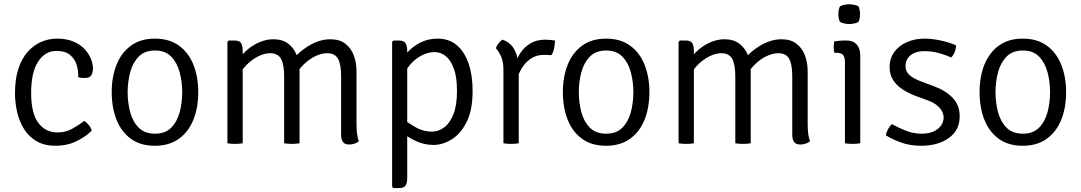

<svg xmlns="http://www.w3.org/2000/svg" viewBox="-20 -688 5191 922"><path d="M355.5 -317Q357 -346 348.5 -375.2Q340 -404.5 316.5 -424Q293 -443.5 251 -443.5Q196.5 -443.5 163 -392Q129.5 -340.5 129.5 -241.5Q129.5 -145.5 163.5 -98.8Q197.5 -52 257 -52Q294 -52 325.8 -69.2Q357.5 -86.5 385 -107.5Q396 -100.5 406.8 -87Q417.5 -73.5 420.5 -60Q386 -27.5 343 -7.8Q300 12 247 12Q193.5 12 156.2 -9.5Q119 -31 96 -67.5Q73 -104 62.5 -149Q52 -194 52 -241.5Q52 -309 68.5 -358.5Q85 -408 113.5 -439.8Q142 -471.5 178.2 -487Q214.5 -502.5 253 -502.5Q300.5 -502.5 333.8 -488Q367 -473.5 387.2 -451.2Q407.5 -429 417 -404.5Q426.5 -380 426.5 -360.5Q426.5 -341 419 -327.2Q411.5 -313.5 387 -313.5Q379 -313.5 371.5 -314.2Q364 -315 355.5 -317Z M932 -245.5Q932 -170.5 908.5 -112.5Q885 -54.5 838.5 -21.2Q792 12 723.5 12Q654.5 12 608.5 -21.5Q562.5 -55 539.5 -113.2Q516.5 -171.5 516.5 -245.5Q516.5 -319.5 539.8 -377.5Q563 -435.5 609.2 -469Q655.5 -502.5 723.5 -502.5Q793 -502.5 839.2 -469Q885.5 -435.5 908.8 -377.2Q932 -319 932 -245.5ZM593 -245.5Q593 -195.5 605 -150Q617 -104.5 645.8 -75.2Q674.5 -46 724.5 -46Q774 -46 802.5 -75.2Q831 -104.5 843 -150Q855 -195.5 855 -245.5Q855 -294.5 843 -340.2Q831 -386 802.5 -415.8Q774 -445.5 724.5 -445.5Q674.5 -445.5 645.8 -415.8Q617 -386 605 -340.2Q593 -294.5 593 -245.5Z M1105.5 -493.5Q1131 -493.5 1138.2 -480.2Q1145.5 -467 1145.5 -442V0Q1138.5 1.5 1129 2.2Q1119.5 3 1109 3Q1098 3 1088.5 2.2Q1079 1.5 1072 0V-486.5L1078 -493.5ZM1344.5 -320Q1344.5 -379.5 1329.2 -406Q1314 -432.5 1277 -432.5Q1250 -432.5 1219.5 -417.2Q1189 -402 1162.2 -374.5Q1135.5 -347 1119 -310.5V-392.5Q1140 -425.5 1168.2 -449.5Q1196.5 -473.5 1228.5 -486.5Q1260.5 -499.5 1292.5 -499.5Q1336 -499.5 1363.8 -478.5Q1391.5 -457.5 1405 -422.5Q1418.5 -387.5 1418.5 -345.5V0Q1411 1.5 1401.5 2.2Q1392 3 1382 3Q1371 3 1361.5 2.2Q1352 1.5 1344.5 0ZM1618 -321Q1618 -380.5 1602.8 -406.5Q1587.5 -432.5 1550.5 -432.5Q1524.5 -432.5 1494.2 -418.2Q1464 -404 1436.5 -376.5Q1409 -349 1390 -310V-408.5Q1415.5 -435.5 1444.2 -456Q1473 -476.5 1503.8 -488Q1534.5 -499.5 1566.5 -499.5Q1610 -499.5 1637.8 -478.5Q1665.5 -457.5 1678.8 -422.5Q1692 -387.5 1692 -345V-95Q1692 -70.5 1694.2 -48.5Q1696.5 -26.5 1703.5 -10Q1695.5 -2.5 1682.5 1.8Q1669.5 6 1657 6Q1636 6 1627 -6Q1618 -18 1618 -42.5Z M1895 -493.5Q1920 -493.5 1927.8 -480Q1935.5 -466.5 1935.5 -441V164.5Q1935.5 189.5 1928.2 202.2Q1921 215 1896 215H1869L1863 209V-487.5L1869 -493.5ZM2249.5 -251.5Q2249.5 -160 2221 -102.8Q2192.5 -45.5 2149.2 -18.8Q2106 8 2062.5 8Q2017 8 1977 -10.8Q1937 -29.5 1901.5 -58L1905.5 -123.5Q1934 -101.5 1972.5 -78.8Q2011 -56 2055.5 -56Q2085.5 -56 2112.8 -76Q2140 -96 2157.2 -139Q2174.5 -182 2174.5 -251.5Q2174.5 -318 2159.2 -359.2Q2144 -400.5 2119.5 -419.2Q2095 -438 2067 -438Q2037 -438 2005.8 -422.2Q1974.5 -406.5 1949.2 -377.2Q1924 -348 1911.5 -307.5L1898.5 -377.5Q1910.5 -407.5 1936.2 -436.2Q1962 -465 1999 -483.8Q2036 -502.5 2081.5 -502.5Q2136.5 -502.5 2173.8 -470.8Q2211 -439 2230.2 -382.5Q2249.5 -326 2249.5 -251.5Z M2645 -493.5Q2645 -476 2641.2 -456.8Q2637.5 -437.5 2627.5 -423Q2619 -424 2610.2 -424.2Q2601.5 -424.5 2593 -424.5Q2559.5 -424.5 2535.5 -410.2Q2511.5 -396 2495.5 -374.5Q2479.5 -353 2469.8 -329.5Q2460 -306 2455.5 -287L2442 -303.5Q2442 -335.5 2450.8 -369.5Q2459.5 -403.5 2478.2 -432.5Q2497 -461.5 2526.8 -479.5Q2556.5 -497.5 2599 -497.5Q2607 -497.5 2618.8 -496.5Q2630.5 -495.5 2645 -493.5ZM2361 -456.5Q2364.5 -466.5 2373.5 -479Q2382.5 -491.5 2393 -497.5Q2432.5 -484 2451 -448.2Q2469.5 -412.5 2471 -361.5V0Q2464 1.5 2454.5 2.2Q2445 3 2434.5 3Q2423.5 3 2414 2.2Q2404.5 1.5 2397.5 0V-354Q2397.5 -391.5 2386 -417.2Q2374.5 -443 2361 -456.5Z M3098.5 -245.5Q3098.5 -170.5 3075 -112.5Q3051.5 -54.5 3005 -21.2Q2958.5 12 2890 12Q2821 12 2775 -21.5Q2729 -55 2706 -113.2Q2683 -171.5 2683 -245.5Q2683 -319.5 2706.2 -377.5Q2729.5 -435.5 2775.8 -469Q2822 -502.5 2890 -502.5Q2959.5 -502.5 3005.8 -469Q3052 -435.5 3075.2 -377.2Q3098.5 -319 3098.5 -245.5ZM2759.5 -245.5Q2759.5 -195.5 2771.5 -150Q2783.5 -104.5 2812.2 -75.2Q2841 -46 2891 -46Q2940.5 -46 2969 -75.2Q2997.5 -104.5 3009.5 -150Q3021.5 -195.5 3021.5 -245.5Q3021.5 -294.5 3009.5 -340.2Q2997.5 -386 2969 -415.8Q2940.5 -445.5 2891 -445.5Q2841 -445.5 2812.2 -415.8Q2783.5 -386 2771.5 -340.2Q2759.5 -294.5 2759.5 -245.5Z M3272 -493.5Q3297.5 -493.5 3304.8 -480.2Q3312 -467 3312 -442V0Q3305 1.5 3295.5 2.2Q3286 3 3275.5 3Q3264.5 3 3255 2.2Q3245.5 1.5 3238.5 0V-486.5L3244.5 -493.5ZM3511 -320Q3511 -379.5 3495.8 -406Q3480.5 -432.5 3443.5 -432.5Q3416.5 -432.5 3386 -417.2Q3355.5 -402 3328.8 -374.5Q3302 -347 3285.5 -310.5V-392.5Q3306.5 -425.5 3334.8 -449.5Q3363 -473.5 3395 -486.5Q3427 -499.5 3459 -499.5Q3502.5 -499.5 3530.2 -478.5Q3558 -457.5 3571.5 -422.5Q3585 -387.5 3585 -345.5V0Q3577.5 1.5 3568 2.2Q3558.5 3 3548.5 3Q3537.5 3 3528 2.2Q3518.5 1.5 3511 0ZM3784.5 -321Q3784.5 -380.5 3769.2 -406.5Q3754 -432.5 3717 -432.5Q3691 -432.5 3660.8 -418.2Q3630.5 -404 3603 -376.5Q3575.5 -349 3556.5 -310V-408.5Q3582 -435.5 3610.8 -456Q3639.5 -476.5 3670.2 -488Q3701 -499.5 3733 -499.5Q3776.5 -499.5 3804.2 -478.5Q3832 -457.5 3845.2 -422.5Q3858.5 -387.5 3858.5 -345V-95Q3858.5 -70.5 3860.8 -48.5Q3863 -26.5 3870 -10Q3862 -2.5 3849 1.8Q3836 6 3823.5 6Q3802.5 6 3793.5 -6Q3784.5 -18 3784.5 -42.5Z M4111 0Q4103.5 1.5 4094.2 2.2Q4085 3 4074.5 3Q4063.5 3 4054 2.2Q4044.5 1.5 4037.5 0V-386Q4037.5 -413.5 4028.5 -424Q4019.5 -434.5 3996 -434.5H3986.5Q3983.5 -448.5 3983.5 -462Q3983.5 -469 3984.2 -475.2Q3985 -481.5 3986.5 -489.5Q4003.5 -492 4016.2 -492.8Q4029 -493.5 4037 -493.5H4045.5Q4076.5 -493.5 4093.8 -474.5Q4111 -455.5 4111 -422ZM4006 -620Q4006 -642.5 4013.5 -657.5Q4020.5 -662 4033.5 -664.8Q4046.5 -667.5 4058 -667.5Q4068.5 -667.5 4082.5 -664.8Q4096.5 -662 4102.5 -657.5Q4106 -651 4108 -640.2Q4110 -629.5 4110 -620Q4110 -597.5 4102.5 -583Q4097 -578.5 4082.8 -575.5Q4068.5 -572.5 4058 -572.5Q4046.5 -572.5 4033.5 -575.5Q4020.5 -578.5 4013.5 -583Q4006 -597.5 4006 -620Z M4234.5 -38Q4235.5 -51 4244 -67Q4252.5 -83 4263.5 -92Q4294 -74.5 4330.5 -60.2Q4367 -46 4405 -46Q4453 -46 4481.8 -67.8Q4510.5 -89.5 4511.5 -123.5Q4511.5 -148.5 4492.5 -170Q4473.5 -191.5 4439 -204.5L4379.5 -226.5Q4345.5 -239 4316.5 -257.2Q4287.5 -275.5 4269.8 -302Q4252 -328.5 4252 -365Q4252 -408 4274.8 -438.8Q4297.5 -469.5 4335.5 -486Q4373.5 -502.5 4419.5 -502.5Q4456.5 -502.5 4498.8 -493.2Q4541 -484 4571 -470Q4571 -460 4568.2 -449.5Q4565.5 -439 4560.5 -429.2Q4555.5 -419.5 4548 -412Q4524.5 -423 4490 -432.8Q4455.5 -442.5 4417.5 -442.5Q4378 -442.5 4353.2 -423Q4328.5 -403.5 4328.5 -370Q4328.5 -344.5 4347.2 -327.8Q4366 -311 4403 -297L4464.5 -274Q4520.5 -253.5 4554.5 -218.5Q4588.5 -183.5 4588.5 -129Q4588.5 -62.5 4536.2 -25.2Q4484 12 4403.5 12Q4351 12 4308.2 -3.2Q4265.5 -18.5 4234.5 -38Z M5099.5 -245.5Q5099.5 -170.5 5076 -112.5Q5052.5 -54.5 5006 -21.2Q4959.5 12 4891 12Q4822 12 4776 -21.5Q4730 -55 4707 -113.2Q4684 -171.5 4684 -245.5Q4684 -319.5 4707.2 -377.5Q4730.5 -435.5 4776.8 -469Q4823 -502.5 4891 -502.5Q4960.5 -502.5 5006.8 -469Q5053 -435.5 5076.2 -377.2Q5099.5 -319 5099.5 -245.5ZM4760.5 -245.5Q4760.5 -195.5 4772.5 -150Q4784.5 -104.5 4813.2 -75.2Q4842 -46 4892 -46Q4941.5 -46 4970 -75.2Q4998.5 -104.5 5010.5 -150Q5022.5 -195.5 5022.5 -245.5Q5022.5 -294.5 5010.5 -340.2Q4998.5 -386 4970 -415.8Q4941.5 -445.5 4892 -445.5Q4842 -445.5 4813.2 -415.8Q4784.5 -386 4772.5 -340.2Q4760.5 -294.5 4760.5 -245.5Z"/></svg>

Font: Signika
Style: Regular
Weight: 300
Designer: Anna Giedry
Foundry: Anna Giedry
Version: Version 2.000